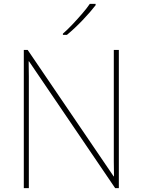

<svg xmlns="http://www.w3.org/2000/svg" viewBox="-20 -972 738 992"><path d="M594 0H575L130 -655H128Q129 -612 129 -577Q129 -542 129 -502V0H103V-714H123L567 -61H569Q568 -99 568 -138Q568 -177 568 -211V-714H594ZM474 -945Q448 -911 407 -868Q366 -825 326 -792H305V-798Q328 -818 354.5 -846Q381 -874 405.5 -902.5Q430 -931 444 -952H474Z"/></svg>

Font: Noto Sans Syriac Western Thin
Style: Regular
Weight: 100
Designer: Patrick Giasson and the Monotype Design Team
Foundry: Monotype Imaging Inc.
Version: Version 3.000; ttfautohint (v1.8.4.7-5d5b)